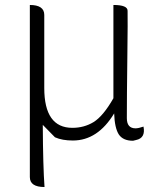

<svg xmlns="http://www.w3.org/2000/svg" viewBox="-20 -553 646 772"><path d="M159 199Q100 199 100 159V-533Q158 -533 158 -493V-199Q158 -39 271 -39Q318 -39 356 -62Q395 -86 436 -158V-533Q494 -533 493 -509Q494 -480 492 -321Q490 -162 490 -78Q490 -37 525 -37Q537 -37 557 -44Q566 2 527 10L515 13Q475 13 458 -12Q441 -38 439 -97Q373 12 273 12Q230 12 201 -1L152 -51Q153 117 159 199Z"/></svg>

Font: Swei Half Moon CJK SC
Style: Light
Weight: 300
Version: Version 2.071